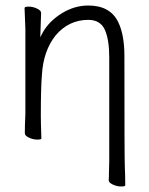

<svg xmlns="http://www.w3.org/2000/svg" viewBox="-20 -500 540 696"><path d="M434 172Q434 176 419 176Q404 176 389 169Q374 162 374 153Q375 145 375 125.5Q375 106 376 86V-293Q376 -354 361 -390Q345 -428 300 -428Q229 -428 181 -371Q137 -315 132 -229Q128 -184 128 -79Q128 -56 130 2Q130 6 115 6Q100 6 85 -1Q70 -8 70 -17Q70 -44 72 -88V-395Q69 -458 69 -471Q69 -476 84 -476Q99 -476 114 -469Q129 -462 129 -453L126 -365L136 -384Q159 -424 204.5 -452Q250 -480 300 -480Q380 -480 409 -419Q431 -373 431 -297Q431 71 432.5 104Q434 137 434 172Z"/></svg>

Font: Moon Stars Kai HW Light
Style: Regular
Weight: 300
Designer: GuiWonder
Version: Version 1.101